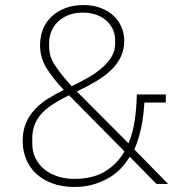

<svg xmlns="http://www.w3.org/2000/svg" viewBox="-20 -730 721 762"><path d="M495 -108Q480 -83 459 -61Q438 -39 410 -23Q382 -7 348.5 2.5Q315 12 275 12Q228 12 190 -1.5Q152 -15 125.5 -39Q99 -63 84.5 -96.5Q70 -130 70 -170Q70 -211 83 -241.5Q96 -272 118.5 -296Q141 -320 170.5 -338.5Q200 -357 233 -373Q188 -421 163.5 -461.5Q139 -502 139 -551Q139 -586 151 -615Q163 -644 185.5 -665Q208 -686 240 -698Q272 -710 311 -710Q348 -710 378 -699Q408 -688 429 -669Q450 -650 461.5 -624Q473 -598 473 -568Q473 -532 459 -503.5Q445 -475 420.5 -451.5Q396 -428 361.5 -407.5Q327 -387 285 -367L490 -161Q507 -201 514.5 -251Q522 -301 523 -355H638V-323H553Q550 -270 540.5 -224Q531 -178 513 -137L647 0H601ZM310 -680Q278 -680 253 -670.5Q228 -661 211 -645Q194 -629 184.5 -607Q175 -585 175 -560V-544Q175 -504 201 -466.5Q227 -429 264 -388Q301 -405 332.5 -423.5Q364 -442 387.5 -463Q411 -484 424 -507Q437 -530 437 -557V-570Q437 -596 426.5 -616.5Q416 -637 399 -651Q382 -665 358.5 -672.5Q335 -680 310 -680ZM108 -161Q108 -129 120.5 -103Q133 -77 155.5 -58.5Q178 -40 208.5 -30Q239 -20 276 -20Q346 -20 395 -48.5Q444 -77 474 -129L254 -352Q224 -337 197.5 -321Q171 -305 151 -285.5Q131 -266 119.5 -240Q108 -214 108 -180Z"/></svg>

Font: IBM Plex Sans KR ExtLt
Style: Regular
Weight: 200
Designer: Mike Abbink; Paul van der Laan; Pieter van Rosmalen; Wujin Sim; Chorong Kim; Dohee Lee;
Foundry: Sandoll Inc.
Version: Version 1.002